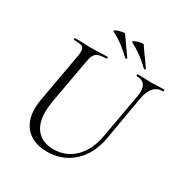

<svg xmlns="http://www.w3.org/2000/svg" viewBox="-183 -933 1043 1089"><g transform="rotate(30 339.0 -388.5)"><path d="M566 -548Q566 -613 502 -613Q499 -613 499 -619Q499 -625 502 -625L543 -624Q573 -622 592 -622Q608 -622 638 -624L674 -625Q678 -625 677.5 -619Q677 -613 674 -613Q601 -613 583 -514L533 -225Q513 -113 443.5 -50Q374 13 275 13Q189 13 141 -34.5Q93 -82 93 -166Q93 -189 98 -221L156 -545Q159 -563 159 -576Q159 -599 145 -606Q131 -613 92 -613Q89 -613 89 -619Q89 -625 92 -625L137 -624Q175 -622 197 -622Q223 -622 263 -624L303 -625Q307 -625 306.5 -619Q306 -613 303 -613Q270 -613 252.5 -606.5Q235 -600 226.5 -585Q218 -570 213 -540L161 -252Q154 -207 154 -181Q154 -100 192.5 -58.5Q231 -17 299 -17Q381 -17 437.5 -73Q494 -129 511 -227L563 -518Q566 -535 566 -548ZM384 -767Q377 -771 391 -777.5Q405 -784 423.5 -788Q442 -792 446 -789Q476 -745 492 -724L525 -677Q526 -676 526 -674Q526 -671 523 -668.5Q520 -666 517 -669Q484 -701 453.5 -723.5Q423 -746 384 -767ZM262 -767Q255 -771 269 -777.5Q283 -784 301.5 -788Q320 -792 324 -789L403 -677Q404 -676 404 -674Q404 -671 401 -668.5Q398 -666 395 -669Q360 -702 330 -724.5Q300 -747 262 -767Z"/></g></svg>

Font: Cormorant Garamond
Style: Italic
Weight: 400
Italic angle: -10°
Designer: Christian Thalmann (Catharsis Fonts)
Foundry: Catharsis Fonts
Version: Version 4.000